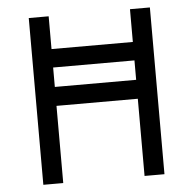

<svg xmlns="http://www.w3.org/2000/svg" viewBox="-50 -737 794 788"><g transform="rotate(-5 346.5 -342.5)"><path d="M514 -686H596V1H514V-317H179V1H97V-686H179V-551H514ZM179 -395H514V-475H179Z"/></g></svg>

Font: Bellota Text
Style: Bold
Weight: 700
Designer: Kemie Guaida
Foundry: Kemie Guaida
Version: Version 4.001